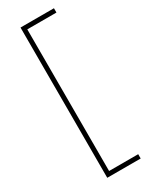

<svg xmlns="http://www.w3.org/2000/svg" viewBox="-225 -760 759 965"><g transform="rotate(-30 155.0 -278.0)"><path d="M281 158H87V-714H281V-689H112V133H281Z"/></g></svg>

Font: Noto Sans Khmer SemiCondensed Thin
Style: Regular
Weight: 250
Width: 4
Designer: Danh Hong and the Monotype Design Team
Foundry: Monotype Imaging Inc.
Version: Version 2.004